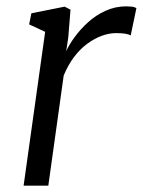

<svg xmlns="http://www.w3.org/2000/svg" viewBox="-20 -586 450 606"><path d="M54.5 0 122.5 -485.5 72 -509 79 -544 184 -565 202.5 -555.5 195.5 -468 189 -424.5Q198 -445 215.8 -469.2Q233.5 -493.5 258 -515.8Q282.5 -538 313.2 -552Q344 -566 378.5 -566Q386 -566 395.8 -565Q405.5 -564 410.5 -560L392.5 -474Q386 -478 374.5 -479.8Q363 -481.5 346.5 -481.5Q324.5 -481.5 301.2 -473Q278 -464.5 255.2 -447.8Q232.5 -431 213.5 -405.8Q194.5 -380.5 181 -347.5L132.5 0Z"/></svg>

Font: Merriweather 20pt Light
Style: Italic
Weight: 300
Italic angle: -7.8°
Version: Version 2.101